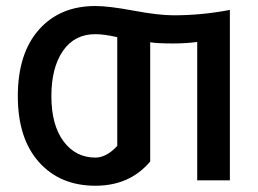

<svg xmlns="http://www.w3.org/2000/svg" viewBox="-20 -588 840 626"><path d="M38.1 -274.4Q38.1 -413.1 106.4 -490.7Q174.8 -568.4 291 -568.4Q335 -568.4 416 -553.2Q497.1 -538.1 545.9 -538.1Q638.7 -538.1 729.5 -555.7V0H623V-451.2Q585.9 -446.3 544.9 -446.3Q492.2 -446.3 469.7 -450.2V-61.5Q403.3 17.6 291 17.6Q175.8 17.6 106.9 -59.6Q38.1 -136.7 38.1 -274.4ZM147.5 -274.4Q147.5 -180.7 187 -127.4Q226.6 -74.2 291 -74.2Q327.1 -74.2 362.3 -112.3V-466.8Q319.3 -476.6 291 -476.6Q222.7 -476.6 185.1 -421.9Q147.5 -367.2 147.5 -274.4Z"/></svg>

Font: Gothic A1 SemiBold
Style: Regular
Weight: 600
Version: Version 2.50